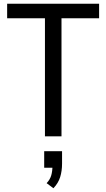

<svg xmlns="http://www.w3.org/2000/svg" viewBox="-20 -725 565 1021"><path d="M219 0V-628H18V-705H507V-628H307V0ZM264 276 228 249Q246 230 252.5 207.5Q259 185 259 156L275 167H215V79H310V145Q310 184 300 216.5Q290 249 264 276Z"/></svg>

Font: Nunito Sans 10pt Condensed Medium
Style: Regular
Weight: 500
Width: 3
Designer: Vernon Adams
Foundry: Vernon Adams
Version: Version 3.101;gftools[0.9.27]